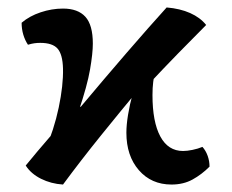

<svg xmlns="http://www.w3.org/2000/svg" viewBox="-20 -486 623 515"><path d="M149 9Q117 7 90 -6.5Q63 -20 49 -42Q80 -80 113 -118Q146 -156 180 -195L197 -200Q259 -274 319 -343.5Q379 -413 427 -466Q463 -463 490 -451Q517 -439 533 -419Q498 -384 458 -343Q418 -302 375 -256L356 -251Q306 -191 251.5 -123.5Q197 -56 149 9ZM100 -81Q125 -138 137.5 -197.5Q150 -257 149 -302Q148 -340 134.5 -355.5Q121 -371 88 -371Q80 -371 72.5 -370Q65 -369 55 -366Q47 -378 42.5 -393Q38 -408 38 -425Q59 -443 89 -453Q119 -463 149 -463Q189 -463 209 -441Q229 -419 229 -369Q229 -343 221.5 -299.5Q214 -256 191 -188ZM440 9Q386 9 352.5 -29.5Q319 -68 319 -130Q319 -151 323.5 -178.5Q328 -206 336 -235L398 -295Q393 -282 391 -266.5Q389 -251 389 -231Q389 -159 410 -120Q431 -81 471 -81Q482 -81 496.5 -84Q511 -87 523 -92Q532 -82 537 -68Q542 -54 542 -39Q521 -18 496.5 -4.5Q472 9 440 9Z"/></svg>

Font: Vollkorn Medium
Style: Regular
Weight: 500
Designer: Friedrich Althausen
Foundry: Friedrich Althausen
Version: Version 5.000